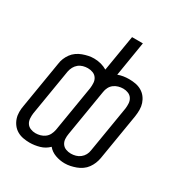

<svg xmlns="http://www.w3.org/2000/svg" viewBox="-173 -862 947 1000"><g transform="rotate(30 300.0 -362.5)"><path d="M357 10Q328 10 300.5 0Q273 -10 256 -31Q234 -9 204 -0.5Q174 8 145 8Q126 8 106.5 4.5Q87 1 70.5 -8.5Q54 -18 42.5 -33Q31 -48 25 -66Q19 -84 19 -104Q19 -124 23 -144L69 -422Q71 -439 77.5 -455Q84 -471 94.5 -485.5Q105 -500 120 -510.5Q135 -521 151.5 -527Q168 -533 184.5 -536.5Q201 -540 218 -540Q240 -540 260 -534.5Q280 -529 297 -519L333 -735H398L364 -527Q380 -533 396.5 -535.5Q413 -538 430 -538Q450 -538 469 -534.5Q488 -531 504.5 -521.5Q521 -512 532.5 -497Q544 -482 550 -464Q556 -446 556 -426Q556 -406 553 -386L507 -108Q504 -91 497.5 -75Q491 -59 480.5 -44.5Q470 -30 455 -19.5Q440 -9 423.5 -3Q407 3 390.5 6.5Q374 10 357 10ZM147 -50Q161 -50 175.5 -54Q190 -58 202 -67Q214 -76 221 -89.5Q228 -103 231 -118L277 -396Q279 -412 278 -428Q277 -444 268.5 -456.5Q260 -469 245.5 -474.5Q231 -480 215 -480Q201 -480 186.5 -476Q172 -472 160.5 -462.5Q149 -453 142 -440Q135 -427 132 -412L86 -134Q84 -119 85 -103Q86 -87 94 -74.5Q102 -62 116.5 -56Q131 -50 147 -50ZM360 -50Q374 -50 388.5 -54Q403 -58 415 -67.5Q427 -77 434 -90Q441 -103 443 -118L489 -396Q491 -411 490 -427Q489 -443 481 -455.5Q473 -468 458.5 -474Q444 -480 428 -480Q414 -480 399.5 -476Q385 -472 373 -463Q361 -454 354 -440.5Q347 -427 345 -412L299 -134Q296 -118 297 -102Q298 -86 306.5 -73.5Q315 -61 329.5 -55.5Q344 -50 360 -50Z"/></g></svg>

Font: Iosevka Curly LtExObl
Style: Regular
Weight: 300
Width: 7
Italic angle: -9°
Monospace: yes
Designer: Belleve Invis
Foundry: Belleve Invis
Version: Version 11.1.0; ttfautohint (v1.8.3)